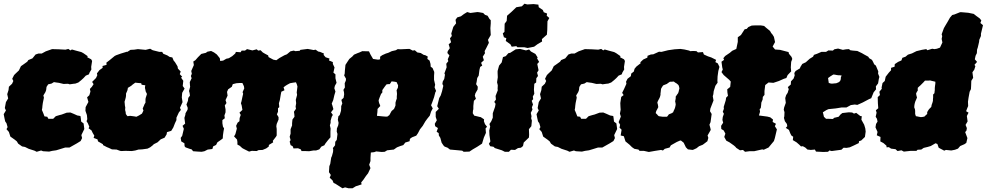

<svg xmlns="http://www.w3.org/2000/svg" viewBox="-30 -791 5324 1036"><path d="M168 28 156 22 125 12 105 2 89 -1 68 -16 61 -28 50 -37 26 -54 18 -79 5 -94 11 -105 5 -126 -2 -136 -6 -154 -10 -175 2 -195 -4 -208 2 -240 14 -260 9 -283 16 -305 18 -323 35 -339 42 -354 36 -366 46 -386 54 -394 72 -411 83 -434 96 -443 117 -458 123 -467 145 -476 162 -497 177 -502H195L217 -514L251 -526L287 -525L323 -523L339 -527L350 -519L358 -524L379 -518L409 -510L420 -504L443 -488L441 -482L462 -471L467 -462L462 -430L463 -416L453 -399L450 -390L433 -383L421 -370L409 -359L393 -346L377 -340L367 -339L346 -336L337 -339L313 -338L288 -344L273 -346L261 -348L248 -340L230 -336L221 -322L219 -305L215 -294L204 -276L207 -264L201 -235L199 -220L198 -208L196 -198L204 -179L210 -163L225 -161L231 -150H257L271 -164L291 -170L303 -173L330 -183L350 -184L367 -177L387 -168L404 -165L406 -153L408 -135L421 -125L425 -95L409 -62L413 -46L405 -30L384 -17L345 5H322L293 14L273 20L252 23L235 27L202 25L192 21Z M625 24 618 23 599 16 574 15 557 7 547 3 526 -8 525 -13 499 -28 496 -39 475 -47 479 -59 470 -74 464 -87 448 -99 452 -107 444 -126 437 -137 441 -148 439 -170 431 -193 432 -213 447 -241 440 -266 452 -277 458 -297 455 -311 466 -323 475 -337 467 -349 488 -370 495 -385 493 -395 507 -413 524 -425 523 -435 545 -441 544 -453 561 -466 589 -489 597 -493 622 -502 655 -512 657 -511 674 -522 694 -523 714 -526 756 -522 780 -528 794 -520 830 -511H845L851 -501L873 -492L885 -484L900 -481L907 -464L914 -456L928 -433L930 -421L945 -405L940 -391L953 -377L947 -372L959 -355L956 -327L966 -313L953 -290L951 -265L955 -240L941 -209L946 -198L935 -184L922 -156V-143L914 -126L905 -103L894 -85L871 -78L869 -66L858 -48L837 -39L820 -23L800 -13L793 -6L780 4L766 11L737 15L717 16L700 21L681 24L647 23ZM706 -161 720 -168 736 -178 741 -188 744 -195 740 -205 744 -215 746 -219 750 -229 755 -237V-254L756 -262L759 -271L763 -284L756 -298L755 -304L752 -317L753 -326L754 -331L745 -332L734 -334L732 -342L719 -343L709 -344L700 -345L686 -335L678 -328L670 -323L660 -317L659 -310L657 -302L653 -293L650 -286V-276L649 -267L646 -255L642 -242L643 -233L644 -221L646 -211L645 -198L648 -186L649 -176L653 -170L658 -164L672 -166L680 -165L695 -163Z M1158 -462 1174 -464 1191 -474 1205 -477 1223 -488 1239 -502 1243 -511 1268 -509 1274 -518H1292L1303 -526L1332 -519L1355 -525L1363 -518L1376 -520L1388 -508L1400 -501L1417 -492L1419 -483L1445 -469L1461 -466L1478 -478L1505 -493L1518 -498L1537 -514L1555 -518L1564 -515L1587 -517L1591 -522L1630 -527L1647 -524L1662 -521L1673 -523L1687 -513L1697 -511L1718 -502L1716 -495L1727 -482L1748 -475L1745 -465L1766 -456V-446L1775 -427L1769 -399L1780 -390V-369L1786 -344L1777 -328L1774 -315L1780 -297L1774 -277L1768 -251L1760 -232L1764 -220L1769 -202L1756 -185L1766 -171L1760 -161L1754 -140V-128L1750 -115L1754 -97L1753 -81V-50L1740 -35L1726 -17L1720 -7L1704 0L1693 15L1675 21H1661L1638 25L1614 24H1597L1593 15L1578 9L1554 10L1549 -2L1538 -8L1533 -27L1538 -35L1533 -53L1538 -70V-94L1546 -114V-126L1548 -146L1559 -161L1558 -175L1556 -188L1567 -204L1565 -216L1568 -234L1566 -252L1573 -279L1571 -292L1575 -324L1572 -335L1567 -347L1552 -345L1535 -342L1522 -335L1512 -329L1500 -320L1505 -304L1488 -296L1485 -281L1480 -251L1475 -234L1477 -213L1470 -207V-188L1464 -174L1473 -159V-146L1463 -122L1461 -110L1463 -95V-60L1459 -53L1442 -31L1444 -23L1421 -9L1420 0L1406 10L1387 18L1365 19L1355 24L1329 23L1314 27L1286 13L1277 8L1264 -4L1251 -11V-25L1249 -38L1233 -55L1240 -67L1248 -97L1244 -112L1252 -129L1262 -137L1263 -154L1269 -171L1262 -183L1278 -198L1274 -222L1270 -234L1273 -244L1278 -268L1282 -285L1279 -294L1288 -314L1286 -326L1278 -343H1261L1246 -342L1226 -337L1221 -323L1201 -309L1195 -295L1198 -275L1187 -251L1192 -235L1183 -222L1187 -201V-185L1181 -168L1183 -153L1170 -143V-126L1173 -108L1179 -98L1176 -82L1173 -61L1172 -44L1163 -37L1143 -23L1136 -9L1120 -1L1116 13L1091 16L1073 25L1058 28L1038 27L1012 25L1004 15L993 12L971 4L966 -2L965 -18L948 -28L945 -47L953 -58L962 -96L955 -112L969 -124L967 -139L965 -155L970 -171L971 -180L982 -199L983 -209L976 -227L984 -247L986 -263L995 -275L993 -289L990 -300L996 -323L995 -331L994 -348L1004 -369L1000 -381L1005 -393L1002 -408L1016 -440L1013 -459L1024 -466L1038 -482L1056 -500L1081 -506L1089 -512L1109 -516L1125 -508L1140 -497L1156 -477Z M1818 225 1801 214 1779 200 1770 196 1764 182 1749 168 1755 153 1745 138 1747 106 1752 93 1757 60 1761 51 1767 29 1768 15 1766 8 1778 -7 1779 -26 1787 -36 1791 -68 1787 -81 1788 -98 1795 -115 1797 -128 1793 -145 1796 -164 1803 -170 1810 -193 1811 -208V-218L1817 -233L1812 -252L1824 -263L1827 -282L1826 -294L1823 -306L1831 -319L1830 -342L1836 -356L1837 -366L1827 -384L1830 -394L1831 -411L1834 -441L1845 -458L1855 -473L1871 -486L1880 -496L1901 -505L1907 -507L1925 -515L1961 -514L1969 -497L1983 -473L2010 -469L2021 -471V-485L2032 -493L2052 -502L2065 -506L2084 -515L2106 -520L2116 -526L2130 -525L2173 -527H2180L2197 -518L2208 -520L2222 -508L2240 -505L2256 -495L2265 -493L2278 -486L2276 -473L2288 -464L2293 -446L2294 -431L2304 -424L2313 -403V-396L2312 -382V-360L2318 -334L2315 -320L2323 -300L2319 -293L2312 -266L2302 -238L2296 -223L2305 -206L2296 -189L2289 -167L2276 -151L2265 -136L2251 -112L2236 -93L2225 -72L2216 -59L2193 -50L2182 -42L2180 -29L2157 -22L2146 -8L2130 -3L2112 4L2095 16L2059 20L2046 28L2029 29L2000 26L1989 30L1971 32L1969 61V78L1962 98L1969 116L1956 144L1945 158L1930 180L1919 193L1921 204L1890 214L1872 225H1851L1832 220ZM2048 -162H2060L2071 -170L2078 -183L2083 -192L2096 -203L2101 -214L2104 -222V-237L2107 -248L2111 -259V-271L2112 -281V-287L2111 -296L2110 -304L2117 -318L2118 -331L2113 -341L2110 -348L2100 -350L2091 -351L2083 -352L2078 -344L2073 -337H2066L2056 -336L2051 -330L2045 -322L2038 -312L2033 -305V-292L2026 -284L2018 -264L2013 -250L2014 -242L2016 -234L2018 -230L2022 -219L2016 -213L2007 -203V-196L2006 -183L2005 -176L2004 -166L2015 -165L2035 -163Z M2472 28 2464 22 2432 19 2398 16 2385 6 2369 0 2363 -6 2353 -21 2346 -47 2338 -60 2337 -73 2326 -80 2333 -100 2318 -110 2316 -123 2327 -142 2321 -160V-187L2338 -204L2329 -218L2340 -262L2348 -276L2355 -298L2362 -328L2357 -338L2359 -351L2367 -365L2371 -388L2368 -395L2380 -428L2378 -447L2389 -461L2386 -471L2395 -492L2384 -505L2386 -515L2397 -531L2391 -552L2404 -563L2398 -584L2408 -597L2405 -610L2416 -646L2431 -665L2428 -684L2437 -697L2457 -703L2473 -715L2491 -726L2508 -721L2546 -726L2555 -725L2577 -721L2587 -711L2601 -706L2611 -689L2618 -682V-664L2616 -639L2618 -602L2603 -576L2608 -560L2593 -530L2585 -515L2587 -504L2575 -485L2581 -466L2566 -452L2572 -437L2561 -430L2557 -414L2553 -383L2545 -370L2542 -350L2539 -337L2548 -323L2547 -308L2535 -287L2532 -275L2538 -258L2527 -247L2524 -219V-202L2522 -194L2521 -180L2529 -167L2542 -164L2558 -160L2564 -159L2582 -147L2581 -137L2587 -121L2598 -107L2590 -98L2592 -74L2581 -49L2571 -16L2545 1L2521 15L2503 27Z M2762 -536 2756 -542 2731 -539 2724 -552 2699 -570 2702 -585 2689 -590 2683 -611 2692 -619 2693 -663 2704 -678 2706 -706 2730 -727 2756 -752 2786 -757 2800 -771 2815 -767 2849 -769 2875 -766 2877 -752 2899 -737 2904 -725 2922 -718 2920 -706 2934 -694 2924 -676 2923 -630 2921 -604 2894 -580 2895 -567 2871 -553 2852 -539 2817 -532 2799 -536ZM2716 28H2694L2678 20L2640 8L2633 1L2615 -2L2608 -15L2616 -28L2611 -62L2610 -87L2615 -108L2611 -122L2621 -137L2629 -156V-180L2641 -214L2644 -231L2637 -241L2646 -254L2644 -273L2656 -304L2655 -312L2656 -331L2652 -347L2656 -374L2655 -397V-408L2663 -437L2677 -454L2684 -483L2699 -488L2713 -504L2723 -506L2753 -525L2776 -527L2808 -519L2825 -524L2835 -513L2859 -500L2871 -481L2868 -476L2879 -457L2869 -446L2876 -412L2868 -399L2873 -381L2864 -369L2863 -346L2853 -339L2851 -307L2853 -285L2845 -270L2847 -256L2839 -247L2846 -227L2840 -212L2843 -200L2834 -182L2838 -164L2836 -153L2840 -140L2837 -110L2824 -94L2825 -64L2824 -49L2796 -22L2792 -3L2781 6L2765 8L2749 18L2727 17Z M3043 28 3031 22 3000 12 2980 2 2964 -1 2943 -16 2936 -28 2925 -37 2901 -54 2893 -79 2880 -94 2886 -105 2880 -126 2873 -136 2869 -154 2865 -175 2877 -195 2871 -208 2877 -240 2889 -260 2884 -283 2891 -305 2893 -323 2910 -339 2917 -354 2911 -366 2921 -386 2929 -394 2947 -411 2958 -434 2971 -443 2992 -458 2998 -467 3020 -476 3037 -497 3052 -502H3070L3092 -514L3126 -526L3162 -525L3198 -523L3214 -527L3225 -519L3233 -524L3254 -518L3284 -510L3295 -504L3318 -488L3316 -482L3337 -471L3342 -462L3337 -430L3338 -416L3328 -399L3325 -390L3308 -383L3296 -370L3284 -359L3268 -346L3252 -340L3242 -339L3221 -336L3212 -339L3188 -338L3163 -344L3148 -346L3136 -348L3123 -340L3105 -336L3096 -322L3094 -305L3090 -294L3079 -276L3082 -264L3076 -235L3074 -220L3073 -208L3071 -198L3079 -179L3085 -163L3100 -161L3106 -150H3132L3146 -164L3166 -170L3178 -173L3205 -183L3225 -184L3242 -177L3262 -168L3279 -165L3281 -153L3283 -135L3296 -125L3300 -95L3284 -62L3288 -46L3280 -30L3259 -17L3220 5H3197L3168 14L3148 20L3127 23L3110 27L3077 25L3067 21Z M3537 18 3505 23 3471 29 3444 23H3421L3415 16L3393 12L3380 3L3367 -10L3345 -28L3336 -56L3319 -60L3324 -91L3313 -102L3316 -118L3308 -132L3320 -162L3315 -178L3319 -199L3318 -212L3317 -235L3322 -268L3335 -278L3327 -290L3337 -310L3350 -339L3348 -350L3356 -366L3374 -380L3376 -394L3390 -405L3394 -420L3404 -432L3427 -450L3425 -455L3441 -470L3463 -480L3464 -490L3482 -497L3495 -498L3526 -512L3539 -511L3575 -520L3610 -525L3641 -527L3663 -524L3689 -518L3694 -515L3711 -516L3728 -515L3736 -508L3763 -510L3768 -497L3790 -487L3808 -481L3834 -468L3830 -456L3843 -449L3852 -430L3846 -408L3842 -379L3841 -355L3842 -345L3830 -328L3821 -299L3819 -282L3816 -272L3820 -249L3803 -205L3801 -191L3810 -176L3804 -132L3798 -118L3803 -100L3805 -90L3788 -60L3792 -47L3787 -29L3774 -19L3762 -10L3742 -2L3728 9L3713 16L3707 18L3682 15L3671 4L3659 -21L3644 -33L3638 -32L3622 -25L3590 -7L3583 5L3557 12L3547 21ZM3546 -161H3569L3574 -167L3579 -174L3594 -180L3602 -185L3606 -195L3610 -203L3613 -212L3616 -226L3615 -235L3613 -244L3616 -260V-270L3621 -277L3625 -283L3629 -288L3632 -297L3633 -302L3636 -314L3634 -324L3631 -332L3622 -340L3612 -346L3606 -351L3592 -350H3585L3576 -344L3568 -338L3555 -333L3548 -330L3542 -321L3537 -312L3536 -304L3535 -294L3534 -287V-279L3531 -268L3528 -261L3522 -250L3517 -239L3518 -233L3520 -226L3522 -213L3517 -203L3511 -192L3508 -181L3517 -172L3520 -168L3525 -164Z M3990 28 3979 18 3963 20 3943 7 3938 1 3930 -6 3906 -23 3889 -32 3878 -52 3884 -70 3875 -87 3862 -95 3861 -112 3872 -129 3868 -144 3870 -160 3876 -177 3870 -188 3876 -204 3875 -214 3886 -250 3888 -264 3898 -274 3895 -292 3894 -309 3910 -322 3913 -351 3905 -360 3875 -386 3863 -402 3870 -416 3867 -428 3863 -458 3877 -468 3873 -477 3883 -489 3908 -506 3921 -517 3943 -527 3951 -565V-590L3968 -602L3988 -633L3999 -635L4008 -645L4026 -653L4045 -654H4075L4093 -651L4103 -642L4125 -624L4131 -613L4138 -605L4146 -592L4152 -564L4139 -540L4152 -524L4179 -522L4206 -515L4225 -510L4227 -501L4241 -484L4245 -473L4239 -457L4237 -427L4239 -406L4220 -386L4213 -370L4200 -366L4173 -354L4143 -344L4117 -346L4099 -332L4095 -300V-279L4086 -268L4085 -254L4078 -237L4077 -224L4075 -208L4069 -202L4071 -188L4065 -168L4110 -162L4126 -158L4141 -146L4139 -133L4157 -123L4151 -110L4162 -93L4151 -46L4146 -30L4117 5L4091 17L4083 15L4039 25H4014Z M4411 29 4394 28 4373 27 4367 16 4345 18 4327 16 4315 5 4302 -2 4292 -1 4283 -10 4268 -23 4248 -35 4250 -53 4240 -60 4234 -72 4227 -90 4210 -101 4218 -110 4216 -122 4205 -137 4200 -155 4202 -163 4203 -186 4199 -199 4201 -211 4210 -236 4207 -262 4212 -278 4220 -290 4226 -310 4221 -321 4237 -335 4238 -352 4252 -367 4258 -384 4256 -397 4263 -408 4286 -422 4289 -430 4299 -446 4318 -455 4339 -474 4357 -485 4362 -495 4379 -501 4402 -511H4427L4440 -519L4464 -518L4472 -525L4492 -529L4518 -522L4535 -525L4551 -526L4558 -520L4572 -518L4596 -516L4621 -504L4633 -497L4655 -485L4660 -477L4675 -468L4681 -457L4687 -444L4696 -437L4709 -406L4708 -394L4715 -376L4712 -365L4708 -341L4696 -325L4697 -309L4684 -293L4671 -261L4659 -256L4625 -238L4596 -225L4582 -227L4561 -224L4537 -211H4510L4492 -208L4479 -206L4440 -202L4429 -197L4410 -185L4413 -173L4416 -160L4419 -158L4427 -150H4439L4465 -149L4470 -155L4495 -161L4505 -173L4515 -181L4550 -185L4568 -184L4578 -178L4590 -182L4612 -165L4620 -164L4618 -145L4633 -118L4639 -98L4641 -81L4637 -52L4617 -33L4605 -29L4604 -19L4575 -5L4555 4L4537 7L4522 6L4510 17L4480 21L4458 24L4445 21L4438 28ZM4453 -340H4465L4471 -341H4475L4483 -342L4490 -345L4495 -347L4499 -350L4503 -354L4506 -361L4507 -368V-373L4509 -378L4511 -384H4506L4501 -385H4493L4486 -386L4480 -387L4476 -388L4467 -389L4460 -385L4454 -381L4449 -378L4444 -374L4438 -370L4439 -364L4440 -356L4441 -350L4442 -343L4448 -342Z M4834 20 4813 24 4802 14 4778 11 4766 3 4754 4 4753 -5 4737 -19 4720 -28 4721 -52 4701 -61 4705 -79 4694 -104 4697 -122 4705 -135 4702 -150 4695 -161 4700 -183 4696 -196 4709 -207 4707 -233 4706 -267 4718 -278 4715 -296 4728 -312 4727 -319 4732 -343 4744 -354 4749 -377 4766 -399 4778 -412V-425L4797 -431L4798 -445L4816 -457L4834 -465L4839 -479L4856 -485L4869 -496L4891 -503L4915 -515L4944 -522L4968 -526L4974 -520L5000 -528L5012 -526L5025 -528L5042 -534L5055 -562L5051 -581L5054 -596L5051 -606L5063 -639L5071 -653L5083 -673L5096 -696L5108 -710L5120 -713L5150 -725H5160L5195 -722L5224 -716L5238 -705L5256 -692L5265 -681L5260 -667L5274 -655L5269 -634L5263 -609V-597L5254 -576L5253 -565L5246 -535L5242 -523L5241 -504L5234 -490L5230 -471L5242 -457L5228 -441L5233 -434L5227 -415L5217 -401L5221 -371L5211 -355L5210 -327L5209 -310L5202 -296L5196 -263L5193 -242L5194 -219L5189 -207L5183 -191L5196 -183L5187 -165L5191 -136L5180 -117L5187 -100L5185 -87L5178 -78L5190 -46L5184 -20L5174 -13L5151 -3L5139 11L5123 17L5103 21L5074 18L5065 22L5044 11L5035 6L5028 -14L5018 -18L4992 -3L4975 2L4954 7L4941 16L4921 17L4915 23H4884L4847 27ZM4939 -159 4948 -160 4958 -162 4964 -168 4973 -176V-186L4977 -193L4983 -202L4995 -214L4997 -225L5001 -236L5004 -247V-255L5005 -265V-281L5012 -288L5013 -298L5014 -305V-316L5015 -326L5017 -340V-350L5009 -352L4996 -355L4989 -357L4979 -356H4961L4953 -347L4936 -330L4928 -323L4922 -317V-302L4917 -295L4913 -286L4915 -275L4918 -265L4914 -255L4909 -244L4906 -234L4904 -224L4903 -212L4907 -201L4908 -193V-176L4912 -164L4919 -163L4928 -161Z"/></svg>

Font: Winky Rough Black
Style: Italic
Weight: 900
Italic angle: -8.97852°
Designer: Simon Atzbach
Foundry: typofactur
Version: Version 1.206; ttfautohint (v1.8.4.7-5d5b)